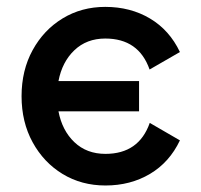

<svg xmlns="http://www.w3.org/2000/svg" viewBox="-20 -539 597 569"><path d="M513.2 -123Q482.4 -58.1 424.6 -23.7Q366.7 10.7 292.5 10.7Q221.7 10.7 165.5 -23.4Q109.4 -57.6 76.7 -117.4Q43.9 -177.2 43.9 -253.9Q43.9 -330.6 76.7 -390.4Q109.4 -450.2 165.5 -484.4Q221.7 -518.6 292 -518.6Q366.7 -518.6 424.6 -484.1Q482.4 -449.7 513.2 -384.8L423.3 -333Q391.1 -424.8 292 -424.8Q236.8 -424.8 200.4 -390.1Q164.1 -355.5 153.3 -298.8H392.1V-209H153.3Q164.1 -152.3 200.4 -117.7Q236.8 -83 292.5 -83Q391.6 -83 423.8 -174.8Z"/></svg>

Font: Giphurs Medium
Style: Regular
Weight: 500
Version: Version 0.920; ttfautohint (v1.8.4.7-5d5b)